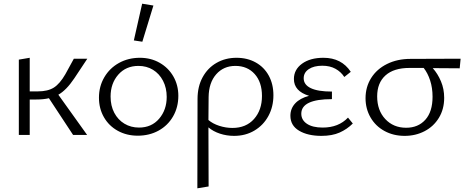

<svg xmlns="http://www.w3.org/2000/svg" viewBox="-20 -731 2536 1040"><path d="M296 -218 452 0H376L245 -199Q216 -192 175 -192H141V0H82V-408L141 -418V-236H185Q239 -236 271.5 -256.5Q304 -277 334 -329L380 -413H453L382 -306Q339 -242 296 -218Z M705 -512 750 -711 811 -701 751 -505ZM516 -202Q516 -263 545 -312.5Q574 -362 624.5 -390Q675 -418 738 -418Q797 -418 844.5 -391Q892 -364 919 -317Q946 -270 946 -212Q946 -150 917.5 -100.5Q889 -51 839 -23.5Q789 4 726 4Q666 4 618 -22.5Q570 -49 543 -96Q516 -143 516 -202ZM883 -206Q883 -255 863 -293.5Q843 -332 808.5 -353Q774 -374 730 -374Q662 -374 620.5 -326.5Q579 -279 579 -208Q579 -158 599 -120Q619 -82 654 -61Q689 -40 733 -40Q801 -40 842 -88Q883 -136 883 -206Z M1461 -215Q1461 -153 1434 -103Q1407 -53 1358.5 -24Q1310 5 1248 5Q1208 5 1171.5 -7Q1135 -19 1109 -41Q1109 171 1110 279L1049 289Q1050 125 1050 -195Q1050 -262 1077.5 -312.5Q1105 -363 1153 -390.5Q1201 -418 1261 -418Q1320 -418 1365.5 -392.5Q1411 -367 1436 -321Q1461 -275 1461 -215ZM1399 -211Q1399 -286 1359.5 -330Q1320 -374 1255 -374Q1191 -374 1151 -328.5Q1111 -283 1110 -205Q1110 -119 1109 -81Q1132 -61 1167.5 -49.5Q1203 -38 1239 -38Q1313 -38 1356 -86.5Q1399 -135 1399 -211Z M1891 -62Q1860 -31 1819.5 -13Q1779 5 1721 5Q1647 5 1600 -23Q1553 -51 1553 -104Q1553 -143 1579 -171Q1605 -199 1654 -212Q1572 -237 1572 -303Q1572 -354 1616 -386Q1660 -418 1732 -418Q1830 -418 1880 -342L1845 -314Q1827 -342 1797 -358.5Q1767 -375 1726 -375Q1680 -375 1652.5 -356.5Q1625 -338 1625 -307Q1625 -272 1663.5 -253.5Q1702 -235 1778 -235V-194Q1612 -194 1612 -115Q1612 -81 1642.5 -60.5Q1673 -40 1728 -40Q1814 -40 1865 -94Z M2470 -361Q2422 -362 2324 -362Q2351 -332 2368.5 -290.5Q2386 -249 2386 -201Q2386 -140 2357.5 -93Q2329 -46 2280 -20.5Q2231 5 2172 5Q2111 5 2062.5 -21.5Q2014 -48 1987 -95Q1960 -142 1960 -199Q1960 -260 1990.5 -308.5Q2021 -357 2076.5 -384.5Q2132 -412 2203 -412L2475 -413ZM2275 -363H2198Q2113 -363 2068 -322.5Q2023 -282 2023 -209Q2023 -133 2067 -86Q2111 -39 2180 -39Q2245 -39 2284 -82.5Q2323 -126 2323 -207Q2323 -255 2310 -295Q2297 -335 2275 -363Z"/></svg>

Font: Ysabeau Infant Semilight
Style: Regular
Weight: 300
Designer: Christian Thalmann (Catharsis Fonts)
Version: Version 0.003